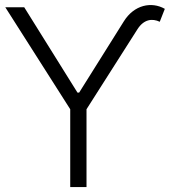

<svg xmlns="http://www.w3.org/2000/svg" viewBox="-20 -757 687 777"><path d="M1.5 -727.5 264.2 -314.9V0H330.1V-314.9L536.6 -639.2C562 -678.7 595.7 -683.6 626.5 -668.9L647 -721.2C592.8 -752 522.5 -737.3 481 -670.4L300.3 -382.3H293.5L78.1 -727.5Z"/></svg>

Font: Raveo Display Display Light
Style: Regular
Weight: 300
Designer: Jakub Foglar, Rasmus Andersson (Inter)
Foundry: Jakubfoglar.com
Version: Version 1.100;Glyphs 3.2.3 (3260)